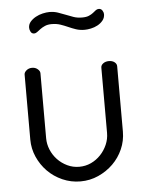

<svg xmlns="http://www.w3.org/2000/svg" viewBox="-51 -736 599 785"><g transform="rotate(-5 248.0 -343.5)"><path d="M248 7Q209 7 174 -8.5Q139 -24 113.5 -50Q88 -76 73 -110Q58 -144 58 -181V-448Q58 -457 67.5 -465Q77 -473 91 -473Q104 -473 113.5 -465Q123 -457 123 -448V-181Q123 -157 132.5 -134Q142 -111 159 -93Q176 -75 199 -64Q222 -53 248 -53Q274 -53 296.5 -63.5Q319 -74 336 -92Q353 -110 363 -133Q373 -156 373 -181V-449Q373 -459 382.5 -466Q392 -473 406 -473Q420 -473 429 -466Q438 -459 438 -449V-181Q438 -143 423 -109Q408 -75 382 -49.5Q356 -24 321.5 -8.5Q287 7 248 7ZM186 -644Q170 -644 158.5 -639Q147 -634 139 -628Q131 -622 124.5 -617Q118 -612 112 -612Q102 -612 97.5 -620.5Q93 -629 93 -637Q93 -651 102 -661.5Q111 -672 124.5 -679.5Q138 -687 153.5 -690.5Q169 -694 181 -694Q200 -694 216 -688.5Q232 -683 247 -677Q262 -671 277.5 -665.5Q293 -660 313 -660Q330 -660 340.5 -664.5Q351 -669 358 -674.5Q365 -680 370.5 -684.5Q376 -689 383 -689Q393 -689 398 -681Q403 -673 403 -666Q403 -651 394 -640Q385 -629 372 -622Q359 -615 344.5 -612Q330 -609 319 -609Q299 -609 283 -614.5Q267 -620 252.5 -626.5Q238 -633 222 -638.5Q206 -644 186 -644Z"/></g></svg>

Font: Dosis
Style: Book
Weight: 400
Designer: EdgarTolentino, PabloImpallari, IginoMarini
Foundry: EdgarTolentino, PabloImpallari, IginoMarini
Version: Version 1.007